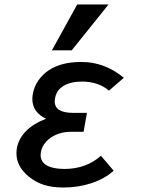

<svg xmlns="http://www.w3.org/2000/svg" viewBox="-20 -831 640 858"><path d="M108.5 -42Q53.5 -87 53.5 -145.5Q53.5 -158.5 55.5 -169Q63.5 -212 96.2 -245.2Q129 -278.5 186 -300.5Q156.5 -314 140.5 -336.2Q124.5 -358.5 124.5 -389Q124.5 -399 127 -413Q133 -445 151.8 -472Q170.5 -499 199.5 -518Q255 -554 341.5 -554Q372.5 -554 395 -549.8Q417.5 -545.5 439 -538Q487.5 -521 533.5 -483.5L467 -426Q419.5 -466.5 346 -466.5Q295.5 -466.5 263.2 -446.8Q231 -427 225.5 -389Q225 -384 224.5 -378.5Q224.5 -352 245.5 -339.2Q266.5 -326.5 308.5 -326.5H368.5L353.5 -242H294.5Q263 -242 234.2 -230.5Q205.5 -219 186.2 -198Q167 -177 162.5 -150Q161.5 -142 161.5 -138Q161.5 -107.5 189.2 -91.8Q217 -76 267.5 -76Q365 -76 431 -135L488 -68Q447 -31.5 388 -12.2Q329 7 263.5 7Q213.5 7 176.5 -4.8Q139.5 -16.5 108.5 -42ZM212 -606 325 -811H465L300.5 -606Z"/></svg>

Font: JuliaMono SemiBold
Style: Italic
Weight: 600
Italic angle: -9°
Monospace: yes
Designer: cormullion
Foundry: corm
Version: Version 0.056; ttfautohint (v1.8.4)